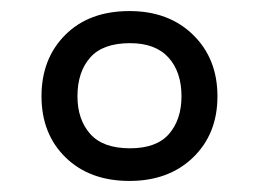

<svg xmlns="http://www.w3.org/2000/svg" viewBox="-20 -744 468 347"><path d="M214 -417Q142 -417 98.5 -459.5Q55 -502 55 -570Q55 -638 98 -681Q141 -724 214 -724Q285 -724 329 -681Q373 -638 373 -570Q373 -502 329 -459.5Q285 -417 214 -417ZM215 -476Q263 -476 285.5 -502Q308 -528 308 -570Q308 -614 284.5 -640Q261 -666 215 -666Q166 -666 143 -640Q120 -614 120 -570Q120 -528 143 -502Q166 -476 215 -476Z"/></svg>

Font: Noto Sans Zanabazar Square
Style: Regular
Weight: 400
Version: Version 2.005; ttfautohint (v1.8.4.7-5d5b)